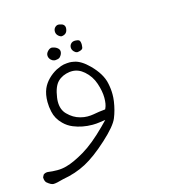

<svg xmlns="http://www.w3.org/2000/svg" viewBox="-118 -401 715 791"><g transform="rotate(-15 239.5 -5.5)"><path d="M229.5 -298.3Q229.5 -315.9 207.5 -319.3Q205.1 -319.8 202.1 -319.8Q194.3 -319.8 187.7 -313.2Q181.2 -306.6 181.2 -296.1Q181.2 -285.6 188.5 -278.3Q195.8 -271 203.1 -270Q226.1 -272 229 -293.5Q229.5 -295.9 229.5 -298.3ZM269.5 -233.9Q266.1 -236.8 261 -237.5Q255.9 -238.3 252 -238.3Q240.7 -238.3 234.4 -231.9Q227.5 -225.1 227.5 -215.3Q227.5 -205.1 235.8 -196.8Q241.7 -190.9 248 -189.9Q262.7 -190.9 270.5 -197.3Q274.4 -201.7 274.4 -215.1Q274.4 -228.5 269.5 -233.9ZM147.5 -182.1Q150.4 -181.6 153.3 -181.6Q156.2 -181.6 160.2 -182.6Q168.9 -183.6 173.8 -189Q183.1 -199.7 183.1 -210.4Q183.1 -218.3 177.2 -224.1Q169.4 -231.9 156.7 -234.4Q154.3 -235.4 151.9 -235.4Q143.6 -235.4 136.2 -228.5L134.3 -226.6Q126 -218.3 126 -208.5Q126 -197.8 134.3 -189.5Q140.1 -183.6 147.5 -182.1ZM190.4 72.3Q161.6 64.9 138.2 41Q118.2 21 118.2 -12.7Q118.2 -21.5 119.6 -30.8Q126 -76.7 145.3 -95.9Q164.6 -115.2 196.8 -119.6Q201.7 -120.1 206.5 -120.1Q234.4 -120.1 257.8 -99.6Q284.7 -76.2 295.9 -42.5Q307.6 -7.8 307.6 20Q307.6 47.9 300.3 63L298.3 67.4Q271.5 69.8 246.1 74.7Q234.9 76.7 220.7 76.7Q206.5 76.7 190.4 72.3ZM343.8 15.1Q343.8 -8.8 338.4 -33.2Q329.6 -75.2 287.6 -117.2Q254.9 -149.9 226.1 -155.3Q214.4 -157.7 206.8 -157.7Q199.2 -157.7 195.3 -157.2Q180.2 -156.2 168.7 -151.9Q157.2 -147.5 148.4 -143.1Q128.4 -132.3 112.3 -116.2Q95.7 -99.6 86.9 -79.6Q76.7 -55.7 76.7 -23.4Q76.7 -2.4 81.5 18.6Q87.9 49.8 112.8 74.2Q129.4 90.8 150.9 99.6Q188.5 115.2 232.4 115.2Q248.5 115.2 263.7 112.8L287.6 109.4Q267.6 129.9 264.6 132.8Q208 189.5 161.9 216.8Q115.7 244.1 83 252.9Q64 258.3 43.5 258.3Q22.9 258.3 2.9 255.4Q2 255.4 1.5 255.4Q-8.3 255.4 -15.6 261.2L-21 271.5Q-21 272.5 -21 272.9Q-21 285.6 -14.6 293.9Q2.9 309.1 13.7 309.1Q26.4 309.1 56.6 300.3Q111.3 291 156.2 267.1Q201.2 243.2 256.8 192.4Q311.5 142.6 323.7 112.3Q336.4 81.5 341.8 43.9Q343.8 29.3 343.8 15.1Z"/></g></svg>

Font: NaikaiFont
Style: Light
Weight: 300
Version: Version 1.89